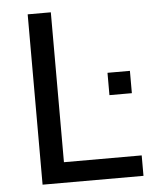

<svg xmlns="http://www.w3.org/2000/svg" viewBox="-52 -751 633 795"><g transform="rotate(-5 265.0 -354.0)"><path d="M512.2 0H92.8V-708H189V-85H512.2ZM400.9 -438H494.1V-345.2H400.9Z"/></g></svg>

Font: Sarala
Style: Regular
Weight: 400
Designer: Andres Torresi
Foundry: Huerta Tipografica
Version: Version 1.004;PS 001.003;hotconv 1.0.70;makeotf.lib2.5.58329